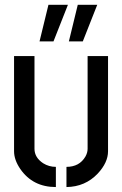

<svg xmlns="http://www.w3.org/2000/svg" viewBox="-20 -755 496 780"><path d="M259.8 -586.9 295.9 -735.4H375L316.4 -586.9ZM140.6 -586.9 176.8 -735.4H255.9L197.3 -586.9ZM37.1 -140.6V-527.3H120.1V-150.4Q120.1 -115.2 155.3 -91.8Q178.7 -77.1 207 -77.1V4.9Q113.3 4.9 62.5 -68.4Q37.1 -105.5 37.1 -140.6ZM250 4.9V-77.1Q302.7 -77.1 327.1 -119.1Q335.9 -134.8 335.9 -150.4V-527.3H418.9V-140.6Q418.9 -94.7 377 -49.8Q326.2 3.9 250 4.9Z"/></svg>

Font: Post No Bills Colombo
Style: SemiBold
Weight: 700
Designer: Kosala Senevirathne, Siva Puranthara, Lasantha Premarathna, Tharique Azeez
Foundry: Mooniak
Version: Version 1.220 ; ttfautohint (v1.5)